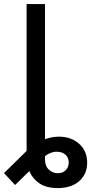

<svg xmlns="http://www.w3.org/2000/svg" viewBox="-75 -748 463 972"><path d="M217.3 204.1Q160.6 204.1 126 181.2Q91.3 158.2 75.4 122.1Q59.6 85.9 59.6 46.9V-116.7H152.8V58.6Q152.8 92.8 172.4 110.8Q191.9 128.9 217.8 128.9Q242.7 128.9 257.8 113.5Q272.9 98.1 272.9 74.7Q272.9 53.2 260 38.8Q247.1 24.4 225.1 21Q208.5 18.6 193.1 22.2Q177.7 25.9 164.1 34.7Q150.4 43.5 137.2 55.7L1.5 188.5L-54.7 128.4L61.5 14.2Q95.7 -19.5 138.7 -37.8Q181.6 -56.2 222.7 -56.2Q285.2 -56.2 325.7 -20Q366.2 16.1 366.2 75.7Q366.2 133.3 326.4 168.7Q286.6 204.1 217.3 204.1ZM152.8 -727.5V0H59.6V-727.5Z"/></svg>

Font: Inter Cardless Display
Style: Regular
Weight: 400
Designer: Rasmus Andersson
Foundry: rsms
Version: Version 4.001;git-9221beed3